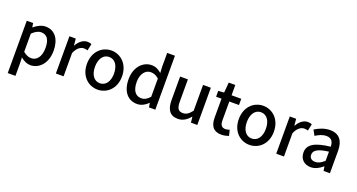

<svg xmlns="http://www.w3.org/2000/svg" viewBox="-54 -1620 4949 2665"><g transform="rotate(20 2420.5 -287.0)"><path d="M87 223H201V45L198 -49C245 -9 294 13 343 13C467 13 580 -95 580 -284C580 -453 502 -564 362 -564C301 -564 241 -530 193 -490H190L181 -550H87ZM321 -82C287 -82 244 -95 201 -132V-401C248 -446 289 -468 332 -468C424 -468 461 -397 461 -282C461 -153 401 -82 321 -82Z M717 0H831V-343C866 -430 920 -461 965 -461C987 -461 1001 -458 1020 -452L1041 -552C1024 -560 1006 -564 979 -564C920 -564 862 -522 823 -451H820L811 -550H717Z M1335 13C1471 13 1594 -92 1594 -274C1594 -458 1471 -564 1335 -564C1199 -564 1076 -458 1076 -274C1076 -92 1199 13 1335 13ZM1335 -81C1249 -81 1195 -158 1195 -274C1195 -391 1249 -469 1335 -469C1422 -469 1476 -391 1476 -274C1476 -158 1422 -81 1335 -81Z M1919 13C1981 13 2038 -20 2079 -62H2082L2092 0H2186V-797H2071V-593L2076 -502C2031 -540 1991 -564 1928 -564C1805 -564 1692 -453 1692 -274C1692 -92 1781 13 1919 13ZM1946 -82C1860 -82 1811 -151 1811 -276C1811 -395 1873 -468 1950 -468C1991 -468 2030 -455 2071 -418V-149C2031 -103 1992 -82 1946 -82Z M2520 13C2596 13 2650 -25 2700 -83H2703L2712 0H2806V-550H2691V-168C2645 -110 2610 -86 2559 -86C2494 -86 2467 -123 2467 -218V-550H2352V-204C2352 -64 2403 13 2520 13Z M3164 13C3204 13 3241 3 3272 -7L3251 -92C3235 -85 3211 -79 3192 -79C3135 -79 3112 -113 3112 -179V-458H3255V-550H3112V-702H3015L3002 -550L2917 -544V-458H2997V-180C2997 -64 3040 13 3164 13Z M3578 13C3714 13 3837 -92 3837 -274C3837 -458 3714 -564 3578 -564C3442 -564 3319 -458 3319 -274C3319 -92 3442 13 3578 13ZM3578 -81C3492 -81 3438 -158 3438 -274C3438 -391 3492 -469 3578 -469C3665 -469 3719 -391 3719 -274C3719 -158 3665 -81 3578 -81Z M3972 0H4086V-343C4121 -430 4175 -461 4220 -461C4242 -461 4256 -458 4275 -452L4296 -552C4279 -560 4261 -564 4234 -564C4175 -564 4117 -522 4078 -451H4075L4066 -550H3972Z M4483 13C4549 13 4608 -20 4658 -63H4661L4671 0H4765V-331C4765 -477 4702 -564 4565 -564C4477 -564 4400 -528 4343 -492L4386 -414C4433 -444 4487 -470 4545 -470C4626 -470 4649 -414 4650 -350C4421 -325 4321 -264 4321 -146C4321 -49 4388 13 4483 13ZM4518 -78C4469 -78 4432 -100 4432 -154C4432 -216 4487 -257 4650 -277V-142C4605 -101 4566 -78 4518 -78Z"/></g></svg>

Font: Noto Sans T Chinese Medium
Style: Regular
Weight: 500
Designer: Ryoko NISHIZUKA (kana & ideographs); Paul D. Hunt (Latin, Greek & Cyrillic); Wenlong ZHANG (bopomofo); Sandoll Communica
Foundry: Adobe Systems Incorporated
Version: Version 1.000;PS 1;hotconv 1.0.78;makeotf.lib2.5.61930